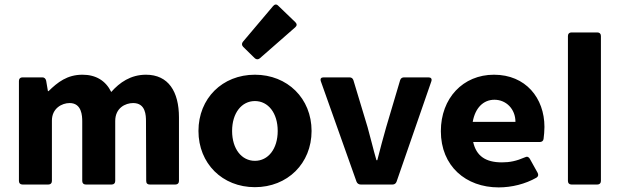

<svg xmlns="http://www.w3.org/2000/svg" viewBox="-20 -814 2739 847"><path d="M624 -484.4C556.6 -484.4 507.8 -450.2 470.7 -408.2C446.3 -458 403.3 -484.4 343.8 -484.4C276.4 -484.4 234.4 -451.2 194.3 -412.1H191.4L183.6 -458C181.6 -466.8 175.8 -472.7 167 -472.7H79.1C69.3 -472.7 63.5 -466.8 63.5 -457V-15.6C63.5 -5.9 69.3 0 79.1 0H193.4C203.1 0 209 -5.9 209 -15.6V-282.2C209 -335.9 252.9 -359.4 287.1 -359.4C340.8 -359.4 342.8 -302.7 342.8 -278.3V-15.6C342.8 -5.9 348.6 0 358.4 0H472.7C482.4 0 488.3 -5.9 488.3 -15.6V-280.3C488.3 -337.9 533.2 -359.4 567.4 -359.4C623 -359.4 624 -304.7 624 -278.3L625 -15.6C625 -4.9 630.9 0 640.6 0H753.9C763.7 0 769.5 -5.9 769.5 -15.6V-295.9C769.5 -410.2 722.7 -484.4 624 -484.4Z M1052.7 -607.4 1103.5 -557.6C1110.4 -550.8 1119.1 -550.8 1126 -556.6L1282.2 -693.4C1290 -700.2 1291 -708 1283.2 -715.8L1207 -789.1C1199.2 -796.9 1191.4 -794.9 1184.6 -787.1L1051.8 -629.9C1045.9 -623 1045.9 -614.3 1052.7 -607.4ZM1104.5 11.7C1248 11.7 1354.5 -92.8 1354.5 -236.3C1354.5 -379.9 1248 -484.4 1104.5 -484.4C960.9 -484.4 855.5 -379.9 855.5 -236.3C855.5 -92.8 960.9 11.7 1104.5 11.7ZM1104.5 -104.5C1045.9 -104.5 1003.9 -157.2 1003.9 -236.3C1003.9 -315.4 1045.9 -368.2 1104.5 -368.2C1163.1 -368.2 1205.1 -315.4 1205.1 -236.3C1205.1 -157.2 1163.1 -104.5 1104.5 -104.5Z M1395.5 -455.1 1552.7 -12.7C1555.7 -4.9 1562.5 0 1571.3 0H1711.9C1720.7 0 1726.6 -4.9 1729.5 -12.7L1882.8 -455.1C1886.7 -466.8 1880.9 -472.7 1870.1 -472.7H1762.7C1753.9 -472.7 1748 -468.8 1745.1 -460L1683.6 -252.9C1669.9 -205.1 1657.2 -157.2 1644.5 -107.4H1640.6C1626 -157.2 1615.2 -205.1 1601.6 -252.9L1539.1 -460C1536.1 -468.8 1530.3 -472.7 1521.5 -472.7H1407.2C1396.5 -472.7 1391.6 -466.8 1395.5 -455.1Z M2381.8 -253.9C2381.8 -381.8 2298.8 -484.4 2159.2 -484.4C2022.5 -484.4 1924.8 -380.9 1924.8 -235.4C1924.8 -81.1 2035.2 12.7 2179.7 12.7C2237.3 12.7 2296.9 -2 2346.7 -30.3C2354.5 -35.2 2356.4 -43 2351.6 -51.8L2317.4 -113.3C2312.5 -122.1 2304.7 -125 2295.9 -120.1C2257.8 -103.5 2228.5 -97.7 2194.3 -97.7C2122.1 -97.7 2081.1 -126 2067.4 -187.5H2361.3C2370.1 -187.5 2377 -192.4 2377.9 -201.2C2379.9 -216.8 2381.8 -236.3 2381.8 -253.9ZM2065.4 -276.4C2076.2 -337.9 2112.3 -374 2161.1 -374C2212.9 -374 2253.9 -333 2253.9 -276.4Z M2501 0H2615.2C2625 0 2630.9 -5.9 2630.9 -15.6V-655.3C2630.9 -665 2625 -670.9 2615.2 -670.9H2501C2491.2 -670.9 2485.4 -665 2485.4 -655.3V-15.6C2485.4 -5.9 2491.2 0 2501 0Z"/></svg>

Font: Ed Sans Neue
Style: Bold
Weight: 700
Designer: Stephen Hutchings
Version: Version 1.004;PS 001.004;hotconv 1.0.88;makeotf.lib2.5.64775